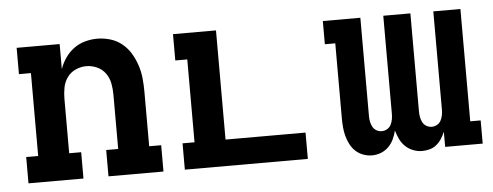

<svg xmlns="http://www.w3.org/2000/svg" viewBox="-42 -627 1883 734"><g transform="rotate(-5 900.0 -260.0)"><path d="M41 0V-101H87V-419H41V-520H206V-424Q214 -447 228 -467Q242 -487 261 -501Q280 -515 303.5 -521.5Q327 -528 350 -528Q376 -528 401 -520.5Q426 -513 446 -496.5Q466 -480 479 -458Q492 -436 500 -411.5Q508 -387 510.5 -361.5Q513 -336 513 -310V-101H559V0H348V-101H394V-310Q394 -331 390 -352.5Q386 -374 373.5 -391.5Q361 -409 341 -418Q321 -427 300 -427Q279 -427 259 -418Q239 -409 226.5 -391.5Q214 -374 210 -352.5Q206 -331 206 -310V-101H252V0Z M641 0V-101H687V-419H641V-520H806V-101H1113V0Z M1359 8Q1342 8 1325.5 2Q1309 -4 1296.5 -15.5Q1284 -27 1276 -42.5Q1268 -58 1263.5 -74.5Q1259 -91 1257.5 -108.5Q1256 -126 1256 -143V-431H1216V-520H1360V-143Q1360 -132 1362 -121.5Q1364 -111 1369 -101.5Q1374 -92 1383.5 -86.5Q1393 -81 1404 -81Q1415 -81 1424.5 -86.5Q1434 -92 1439 -101.5Q1444 -111 1446 -121.5Q1448 -132 1448 -143V-520H1552V-143Q1552 -132 1554 -121.5Q1556 -111 1561 -101.5Q1566 -92 1575.5 -86.5Q1585 -81 1596 -81Q1607 -81 1616.5 -86.5Q1626 -92 1631 -101.5Q1636 -111 1638 -121.5Q1640 -132 1640 -143V-520H1744V-89H1784V0H1640V-58Q1634 -44 1626 -31.5Q1618 -19 1606.5 -9.5Q1595 0 1580.5 4Q1566 8 1551 8Q1534 8 1517 1.5Q1500 -5 1487 -17.5Q1474 -30 1466.5 -46Q1459 -62 1454 -79Q1450 -62 1442.5 -46Q1435 -30 1422.5 -17.5Q1410 -5 1393.5 1.5Q1377 8 1359 8Z"/></g></svg>

Font: Iosevka HT Extended
Style: Bold
Weight: 700
Width: 7
Monospace: yes
Designer: Belleve Invis
Foundry: Belleve Invis
Version: Version 32.3.0; ttfautohint (v1.8.4)